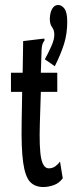

<svg xmlns="http://www.w3.org/2000/svg" viewBox="-20 -739 290 771"><path d="M154 12Q120 12 100.5 -9Q81 -30 73 -86.5Q65 -143 67 -248L69 -370H24V-447H71L73 -574L148 -583L158 -584L159 -577Q154 -570 151 -563Q148 -556 147 -539L144 -447H210V-370H144L140 -243Q137 -142 145.5 -102.5Q154 -63 176 -63Q191 -63 202.5 -71.5Q214 -80 221 -90L232 -23Q217 -3 195.5 4.5Q174 12 154 12ZM200 -473 160 -501Q173 -524 186 -553Q199 -582 198 -601Q198 -618 189 -630Q180 -642 180 -664Q181 -690 190 -704.5Q199 -719 213 -719Q228 -719 239 -704Q250 -689 250 -652Q250 -604 237.5 -563.5Q225 -523 200 -473Z"/></svg>

Font: Inconsolata UltraCondensed Bold
Style: Regular
Weight: 700
Width: 1
Monospace: yes
Designer: Raph Levien, Cyreal, Brenton Simpson
Foundry: Raph Levien, Cyreal, Google
Version: Version 3.001; ttfautohint (v1.8.2.53-6de2)